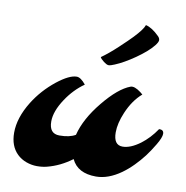

<svg xmlns="http://www.w3.org/2000/svg" viewBox="-80 -794 846 872"><g transform="rotate(10 343.0 -358.5)"><path d="M18.6 0ZM472.7 -213.4Q472.7 -154.8 514.2 -154.8Q550.3 -154.8 594.7 -187.5Q634.3 -217.3 664.1 -261.7Q686 -263.2 686 -243.7Q686 -227.1 665.8 -192.9Q645.5 -158.7 626.5 -133.8Q607.4 -108.9 584 -85Q560.5 -61 534.2 -42Q475.1 0 418.9 0Q334 0 305.7 -60.5Q252 -20.5 192.4 -5.4Q171.9 0 146.7 0Q121.6 0 96.9 -9Q72.3 -18.1 54.7 -35.2Q18.6 -70.3 18.6 -131.8Q18.6 -200.7 65.4 -276.4Q104.5 -339.4 165 -387.7Q220.7 -431.6 254.9 -431.6Q273.4 -431.6 296.9 -402.3Q249 -368.7 214.4 -316.4Q175.8 -258.3 175.8 -211.4Q175.8 -154.8 223.1 -154.8Q270 -154.8 296.9 -170.9Q315.9 -247.1 382.3 -328.1Q448.2 -408.7 502.9 -429.2Q520.5 -435.5 550.8 -412.6Q558.1 -407.2 562 -403.3Q520.5 -367.7 494.6 -306.6Q472.7 -254.9 472.7 -213.4ZM364.7 -519Q349.6 -530.8 346.7 -538.1Q378.9 -560.5 419.7 -598.6Q460.4 -636.7 477.5 -654.8Q516.6 -695.8 523.4 -716.8Q552.2 -710.4 585.9 -676.8Q594.2 -668.5 594.2 -659.4Q594.2 -650.4 581.5 -634.3Q568.8 -618.2 549.1 -601.1Q529.3 -584 505.1 -567.1Q481 -550.3 457.8 -537.1Q434.6 -523.9 415 -515.9Q395.5 -507.8 389.2 -507.8Q382.8 -507.8 377 -511Q371.1 -514.2 364.7 -519Z"/></g></svg>

Font: Molle
Style: Regular
Weight: 400
Italic angle: -22°
Designer: Elena Albertoni
Foundry: Elena Albertoni
Version: Version 1.001; ttfautohint (v0.92) -l 12 -r 12 -G 200 -x 10 